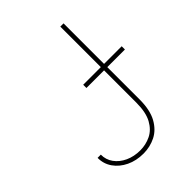

<svg xmlns="http://www.w3.org/2000/svg" viewBox="-211 -835 952 952"><g transform="rotate(-45 265.0 -358.5)"><path d="M383.5 -727.3H406.2V-193.2Q405.9 -119.3 381.2 -74.8Q356.5 -30.2 316.6 -10.1Q276.6 9.9 230.1 9.9Q180 9.9 140.1 -9.2Q100.1 -28.4 76.9 -61.4Q53.6 -94.5 54 -136.4H76.7Q76.3 -100.9 96.6 -73Q116.8 -45.1 151.8 -28.9Q186.8 -12.8 230.1 -12.8Q269.9 -12.8 304.9 -29.8Q339.8 -46.9 361.5 -86.3Q383.2 -125.7 383.5 -193.2ZM259.9 -420.5V-443.2H529.8V-420.5Z"/></g></svg>

Font: Inter Thin BETA
Style: Regular
Weight: 100
Designer: Rasmus Andersson
Foundry: rsms
Version: Version 3.011;git-f93a4a705